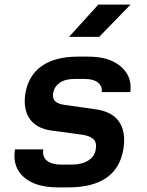

<svg xmlns="http://www.w3.org/2000/svg" viewBox="-20 -805 640 834"><path d="M232 9Q134 9 83.5 -35.5Q33 -80 45 -156H168Q163 -124 184 -107Q205 -90 247 -90H291Q335 -90 363 -107.5Q391 -125 396 -156Q401 -186 386 -200.5Q371 -215 336 -220L203 -238Q138 -247 109 -289Q80 -331 90 -398Q103 -477 161 -518Q219 -559 318 -559H364Q455 -559 505 -516Q555 -473 546 -405H422Q425 -431 405.5 -446.5Q386 -462 349 -462H303Q263 -462 239.5 -445.5Q216 -429 211 -401Q207 -376 221 -364Q235 -352 264 -349L390 -331Q465 -322 496.5 -277.5Q528 -233 516 -158Q489 9 276 9ZM280 -645 407 -785H547L411 -645Z"/></svg>

Font: JetBrains Mono NL
Style: Bold Italic
Weight: 700
Italic angle: -9°
Designer: Philipp Nurullin, Konstantin Bulenkov
Foundry: JetBrains
Version: Version 2.304; ttfautohint (v1.8.4.7-5d5b)